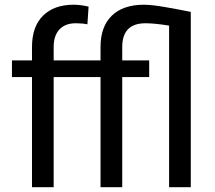

<svg xmlns="http://www.w3.org/2000/svg" viewBox="-20 -780 894 800"><path d="M203.6 0H113.3V-459H29.8V-528.3H113.3V-584Q113.3 -669.4 159.4 -714.8Q205.6 -760.3 286.6 -760.3Q316.4 -760.3 349.1 -752.4L344.2 -678.7Q323.7 -683.1 295.4 -683.1Q252 -683.1 227.8 -657.5Q203.6 -631.8 203.6 -584V-528.3H398.9V-584Q398.9 -669.4 446 -714.8Q493.2 -760.3 579.6 -760.3Q611.8 -760.3 667 -750.7Q722.2 -741.2 774.9 -730.5V0H684.6V-673.3Q623.5 -683.1 586.4 -683.1Q489.3 -683.1 489.3 -584V-528.3H601.6V-459H489.3V0H398.9V-459H203.6Z"/></svg>

Font: Vazirmatn UI FD
Style: Regular
Weight: 400
Designer: Saber Rastikerdar
Foundry: Saber Rastikerdar
Version: Version 33.003